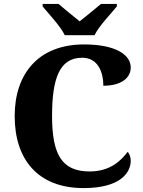

<svg xmlns="http://www.w3.org/2000/svg" viewBox="-20 -951 730 981"><path d="M311 -771H463C484 -816 546 -880 577 -918V-931H496C472 -910 417 -866 387 -842C357 -866 303 -910 279 -931H198V-918C229 -880 290 -816 311 -771ZM407 10C598 10 648 -71 648 -130C648 -146 642 -166 632 -175C598 -130 543 -75 438 -75C297 -75 246 -160 246 -358C246 -548 283 -656 400 -656C482 -656 508 -580 508 -513C601 -513 648 -554 648 -606C648 -672 569 -724 410 -724C176 -724 55 -574 55 -358C55 -137 173 10 407 10Z"/></svg>

Font: Noto Serif Malayalam ExtraBold
Style: Regular
Weight: 800
Designer: Indian type Foundry, Jelle Bosma, Monotype Design Team
Foundry: Monotype Imaging Inc.
Version: Version 2.104